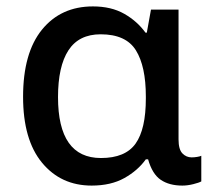

<svg xmlns="http://www.w3.org/2000/svg" viewBox="-20 -569 673 599"><path d="M266 10Q170 10 111 -61.5Q52 -133 52 -267Q52 -404 111 -476.5Q170 -549 270 -549Q327 -549 367.5 -526Q408 -503 434 -467H438L451 -539H537V-134Q537 -103 549 -90.5Q561 -78 578 -78Q586 -78 595 -79.5Q604 -81 608 -83V-3Q601 1 583 5.5Q565 10 549 10Q508 10 481.5 -8Q455 -26 442 -72H435Q410 -37 368 -13.5Q326 10 266 10ZM295 -76Q371 -76 403 -121Q435 -166 435 -262V-268Q435 -362 404 -412Q373 -462 294 -462Q226 -462 193.5 -412Q161 -362 161 -266Q161 -76 295 -76Z"/></svg>

Font: Noto Sans Medium
Style: Regular
Weight: 500
Designer: Monotype Design Team
Foundry: Monotype Imaging Inc.
Version: Version 2.007